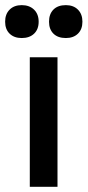

<svg xmlns="http://www.w3.org/2000/svg" viewBox="-32 -721 338 741"><path d="M222.2 -574.2Q191.4 -574.2 174.3 -591.1Q157.2 -607.9 157.2 -637.2Q157.2 -667 174.3 -684.1Q191.4 -701.2 222.2 -701.2Q251.5 -701.2 268.8 -683.8Q286.1 -666.5 286.1 -637.2Q286.1 -607.9 268.8 -591.1Q251.5 -574.2 222.2 -574.2ZM51.8 -574.2Q22.5 -574.2 5.1 -591.1Q-12.2 -607.9 -12.2 -637.2Q-12.2 -666.5 5.1 -683.8Q22.5 -701.2 51.8 -701.2Q81.5 -701.2 99.4 -683.8Q117.2 -666.5 117.2 -637.2Q117.2 -607.9 99.6 -591.1Q82 -574.2 51.8 -574.2ZM189.9 -500V0H83V-500Z"/></svg>

Font: Work Sans Medium
Style: Regular
Weight: 500
Designer: Wei Huang
Foundry: Wei Huang
Version: Version 2.012